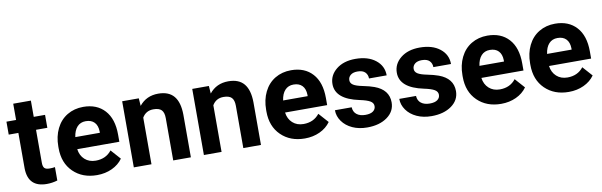

<svg xmlns="http://www.w3.org/2000/svg" viewBox="-46 -1080 4740 1511"><g transform="rotate(-10 2324.0 -324.0)"><path d="M223.1 -658.2V-528.3H313.5V-424.8H223.1V-161.1Q223.1 -131.8 234.4 -119.1Q245.6 -106.4 277.3 -106.4Q300.8 -106.4 318.8 -109.9V-2.9Q277.3 9.8 233.4 9.8Q85 9.8 82 -140.1V-424.8H4.9V-528.3H82V-658.2Z M635.3 9.8Q519 9.8 446 -61.5Q373 -132.8 373 -251.5V-265.1Q373 -344.7 403.8 -407.5Q434.6 -470.2 491 -504.2Q547.4 -538.1 619.6 -538.1Q728 -538.1 790.3 -469.7Q852.5 -401.4 852.5 -275.9V-218.3H516.1Q522.9 -166.5 557.4 -135.3Q591.8 -104 644.5 -104Q726.1 -104 772 -163.1L841.3 -85.4Q809.6 -40.5 755.4 -15.4Q701.2 9.8 635.3 9.8ZM619.1 -423.8Q577.1 -423.8 551 -395.5Q524.9 -367.2 517.6 -314.5H713.9V-325.7Q712.9 -372.6 688.5 -398.2Q664.1 -423.8 619.1 -423.8Z M1062.5 -528.3 1066.9 -467.3Q1123.5 -538.1 1218.8 -538.1Q1302.7 -538.1 1343.8 -488.8Q1384.8 -439.5 1385.7 -341.3V0H1244.6V-337.9Q1244.6 -382.8 1225.1 -403.1Q1205.6 -423.3 1160.2 -423.3Q1100.6 -423.3 1070.8 -372.6V0H929.7V-528.3Z M1622.6 -528.3 1627 -467.3Q1683.6 -538.1 1778.8 -538.1Q1862.8 -538.1 1903.8 -488.8Q1944.8 -439.5 1945.8 -341.3V0H1804.7V-337.9Q1804.7 -382.8 1785.2 -403.1Q1765.6 -423.3 1720.2 -423.3Q1660.6 -423.3 1630.9 -372.6V0H1489.7V-528.3Z M2295.9 9.8Q2179.7 9.8 2106.7 -61.5Q2033.7 -132.8 2033.7 -251.5V-265.1Q2033.7 -344.7 2064.5 -407.5Q2095.2 -470.2 2151.6 -504.2Q2208 -538.1 2280.3 -538.1Q2388.7 -538.1 2450.9 -469.7Q2513.2 -401.4 2513.2 -275.9V-218.3H2176.8Q2183.6 -166.5 2218 -135.3Q2252.4 -104 2305.2 -104Q2386.7 -104 2432.6 -163.1L2502 -85.4Q2470.2 -40.5 2416 -15.4Q2361.8 9.8 2295.9 9.8ZM2279.8 -423.8Q2237.8 -423.8 2211.7 -395.5Q2185.5 -367.2 2178.2 -314.5H2374.5V-325.7Q2373.5 -372.6 2349.1 -398.2Q2324.7 -423.8 2279.8 -423.8Z M2879.4 -146Q2879.4 -171.9 2853.8 -186.8Q2828.1 -201.7 2771.5 -213.4Q2583 -252.9 2583 -373.5Q2583 -443.8 2641.4 -491Q2699.7 -538.1 2793.9 -538.1Q2894.5 -538.1 2954.8 -490.7Q3015.1 -443.4 3015.1 -367.7H2874Q2874 -397.9 2854.5 -417.7Q2835 -437.5 2793.5 -437.5Q2757.8 -437.5 2738.3 -421.4Q2718.8 -405.3 2718.8 -380.4Q2718.8 -356.9 2741 -342.5Q2763.2 -328.1 2815.9 -317.6Q2868.7 -307.1 2904.8 -293.9Q3016.6 -252.9 3016.6 -151.9Q3016.6 -79.6 2954.6 -34.9Q2892.6 9.8 2794.4 9.8Q2728 9.8 2676.5 -13.9Q2625 -37.6 2595.7 -78.9Q2566.4 -120.1 2566.4 -168H2700.2Q2702.1 -130.4 2728 -110.4Q2753.9 -90.3 2797.4 -90.3Q2837.9 -90.3 2858.6 -105.7Q2879.4 -121.1 2879.4 -146Z M3393.6 -146Q3393.6 -171.9 3367.9 -186.8Q3342.3 -201.7 3285.6 -213.4Q3097.2 -252.9 3097.2 -373.5Q3097.2 -443.8 3155.5 -491Q3213.9 -538.1 3308.1 -538.1Q3408.7 -538.1 3469 -490.7Q3529.3 -443.4 3529.3 -367.7H3388.2Q3388.2 -397.9 3368.7 -417.7Q3349.1 -437.5 3307.6 -437.5Q3272 -437.5 3252.4 -421.4Q3232.9 -405.3 3232.9 -380.4Q3232.9 -356.9 3255.1 -342.5Q3277.3 -328.1 3330.1 -317.6Q3382.8 -307.1 3418.9 -293.9Q3530.8 -252.9 3530.8 -151.9Q3530.8 -79.6 3468.8 -34.9Q3406.7 9.8 3308.6 9.8Q3242.2 9.8 3190.7 -13.9Q3139.2 -37.6 3109.9 -78.9Q3080.6 -120.1 3080.6 -168H3214.4Q3216.3 -130.4 3242.2 -110.4Q3268.1 -90.3 3311.5 -90.3Q3352.1 -90.3 3372.8 -105.7Q3393.6 -121.1 3393.6 -146Z M3864.7 9.8Q3748.5 9.8 3675.5 -61.5Q3602.5 -132.8 3602.5 -251.5V-265.1Q3602.5 -344.7 3633.3 -407.5Q3664.1 -470.2 3720.5 -504.2Q3776.9 -538.1 3849.1 -538.1Q3957.5 -538.1 4019.8 -469.7Q4082 -401.4 4082 -275.9V-218.3H3745.6Q3752.4 -166.5 3786.9 -135.3Q3821.3 -104 3874 -104Q3955.6 -104 4001.5 -163.1L4070.8 -85.4Q4039.1 -40.5 3984.9 -15.4Q3930.7 9.8 3864.7 9.8ZM3848.6 -423.8Q3806.6 -423.8 3780.5 -395.5Q3754.4 -367.2 3747.1 -314.5H3943.4V-325.7Q3942.4 -372.6 3918 -398.2Q3893.6 -423.8 3848.6 -423.8Z M4405.3 9.8Q4289.1 9.8 4216.1 -61.5Q4143.1 -132.8 4143.1 -251.5V-265.1Q4143.1 -344.7 4173.8 -407.5Q4204.6 -470.2 4261 -504.2Q4317.4 -538.1 4389.6 -538.1Q4498 -538.1 4560.3 -469.7Q4622.6 -401.4 4622.6 -275.9V-218.3H4286.1Q4293 -166.5 4327.4 -135.3Q4361.8 -104 4414.6 -104Q4496.1 -104 4542 -163.1L4611.3 -85.4Q4579.6 -40.5 4525.4 -15.4Q4471.2 9.8 4405.3 9.8ZM4389.2 -423.8Q4347.2 -423.8 4321 -395.5Q4294.9 -367.2 4287.6 -314.5H4483.9V-325.7Q4482.9 -372.6 4458.5 -398.2Q4434.1 -423.8 4389.2 -423.8Z"/></g></svg>

Font: Vazir UI
Style: Bold-UI
Weight: 700
Designer: Saber Rastikerdar
Foundry: Saber Rastikerdar
Version: Version 30.1.0